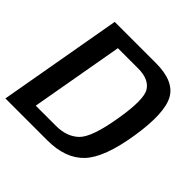

<svg xmlns="http://www.w3.org/2000/svg" viewBox="-183 -831 986 986"><g transform="rotate(45 310.0 -337.5)"><path d="M-10.5 0H294Q425.5 0 494.5 -72.8Q563.5 -145.5 593.5 -338Q622.5 -525.5 581 -600.2Q539.5 -675 408 -675H108.5ZM126 -84 215.5 -591H362.5Q440 -591 469.2 -545.5Q498.5 -500 471 -338Q443.5 -172.5 397.2 -128.2Q351 -84 273.5 -84Z"/></g></svg>

Font: Anybody UltraCondensed Thin Medium
Style: Italic
Weight: 500
Italic angle: -10°
Version: Version 1.111